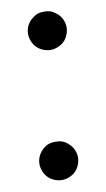

<svg xmlns="http://www.w3.org/2000/svg" viewBox="-68 -790 336 608"><g transform="rotate(-10 100.0 -486.5)"><path d="M100 -486ZM61 -717Q66 -728 74 -736Q84 -745 94 -750Q103 -754 118 -754Q133 -754 142 -750Q152 -745 162 -736Q170 -728 175 -717Q180 -705 180 -693Q180 -681 175 -669Q170 -657 162 -649Q154 -641 142 -636Q130 -631 118 -631Q106 -631 94 -636Q82 -641 74 -649Q66 -657 61 -669Q56 -681 56 -693Q56 -705 61 -717ZM25 -305Q30 -316 38 -324Q48 -334 58 -338Q67 -342 82 -342Q97 -342 106 -338Q116 -334 126 -324Q134 -316 139 -305Q144 -293 144 -281Q144 -269 139 -257Q134 -245 126 -237Q118 -229 106 -224Q94 -219 82 -219Q70 -219 58 -224Q46 -229 38 -237Q30 -245 25 -257Q20 -269 20 -281Q20 -293 25 -305Z"/></g></svg>

Font: DSEG14 Modern
Style: Light Italic
Weight: 300
Italic angle: -5°
Designer: Keshikan(Twitter:@keshinomi_88pro)
Version: Version 0.46